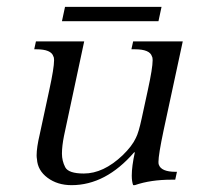

<svg xmlns="http://www.w3.org/2000/svg" viewBox="-20 -537 577 561"><path d="M170 -517H452L443 -475H161ZM458 -156Q443 -85 443 -64Q443 -58 444 -56Q451 -35 493 -35H497L492 -12H482Q420 -12 374 4H369Q365 -7 365 -24Q365 -51 374 -92H372Q289 4 189 4Q148 4 119 -17.5Q90 -39 88 -72Q87 -77 87 -83Q87 -106 96 -144L124 -274Q138 -338 138 -361Q138 -369 136 -372Q130 -393 86 -393H80L85 -416H226L167 -140Q161 -110 161 -88Q161 -67 170.5 -48.5Q180 -30 225 -30Q282 -30 338 -83Q366 -110 377 -134Q385 -149 394 -191L412 -274Q426 -338 426 -361Q426 -369 424 -372Q418 -393 374 -393H364L369 -416H514Z"/></svg>

Font: New Athena Unicode
Style: Italic
Weight: 400
Designer: J. Rusten 1997; rev. by R. Hancock 2001, 2002, rev. by D. Mastronarde 2002-2019
Foundry: Society for Classical Studies (formerly American Philological Association)
Version: Version 5.008